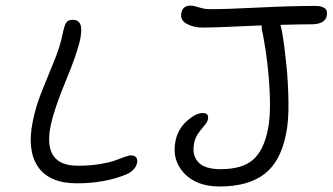

<svg xmlns="http://www.w3.org/2000/svg" viewBox="-20 -675 1192 688"><path d="M767.1 -6.8Q684.1 -6.8 639.6 -54.4Q595.2 -102.1 608.9 -169.9Q617.2 -211.9 649.2 -241Q681.2 -270 707 -270Q729.5 -270 725.1 -247.1Q722.7 -236.8 711.9 -224.6Q701.2 -212.4 690.2 -196.8Q679.2 -181.2 675.8 -162.1Q667 -119.6 690.2 -94.2Q713.4 -68.8 770 -68.8Q848.6 -68.8 887 -102.8Q925.3 -136.7 939.9 -210.9Q948.7 -252.9 947.3 -316.2Q945.8 -379.4 938.7 -441.7Q931.6 -503.9 920.9 -557.1Q916.5 -570.8 918 -584Q752 -576.2 706.1 -576.2Q673.8 -576.2 649.2 -589.6Q624.5 -603 629.9 -628.9Q634.8 -654.8 663.1 -654.8Q674.8 -654.8 693.6 -648.4Q712.4 -642.1 734.9 -642.1Q789.1 -642.1 905.5 -647.9Q1022 -653.8 1111.8 -653.8Q1131.3 -653.8 1143.1 -645.8Q1154.8 -637.7 1150.9 -618.2Q1144.5 -587.9 1095.2 -587.9Q1057.1 -587.9 984.9 -585.9Q986.3 -581.5 990.2 -564Q1000 -506.3 1006.3 -442.1Q1012.7 -377.9 1013.7 -308.8Q1014.6 -239.7 1004.9 -194.8Q985.4 -95.2 927 -51Q868.7 -6.8 767.1 -6.8ZM97.2 -238.8Q107.4 -291.5 129.6 -347.2Q151.9 -402.8 173.6 -455.3Q195.3 -507.8 204.1 -551.8Q210 -581.5 216.6 -592.8Q223.1 -604 240.2 -604Q260.7 -604 267.6 -588.4Q274.4 -572.8 268.1 -538.1Q257.8 -485.8 215.8 -385.3Q173.8 -284.7 161.1 -222.2Q133.3 -81.1 258.8 -81.1Q301.3 -81.1 336.9 -86.9Q372.6 -92.8 391.1 -99.6Q409.7 -106.4 425.5 -112.3Q441.4 -118.2 449.2 -118.2Q461.9 -118.2 467.8 -111.1Q473.6 -104 471.2 -91.8Q469.2 -79.1 458.3 -67.4Q447.3 -55.7 432.1 -49.8Q354 -18.1 255.9 -18.1Q157.7 -18.1 116.9 -76.4Q76.2 -134.8 97.2 -238.8Z"/></svg>

Font: Shantell Sans Irregular Bouncy
Style: Italic
Weight: 300
Italic angle: -11.31°
Designer: Stephen Nixon, Anya Danilova, Shantell Martin
Foundry: Arrow Type
Version: Version 1.006;[9816181b4]